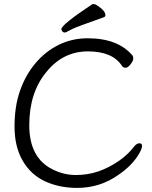

<svg xmlns="http://www.w3.org/2000/svg" viewBox="-20 -900 743 938"><path d="M660 -150Q626 -91 556 -44Q467 18 357 18Q270 18 200.5 -14Q131 -46 91 -114.5Q51 -183 51 -282Q51 -381 78 -457.5Q105 -534 153.5 -591.5Q202 -649 267 -681Q332 -713 408 -713Q557 -713 628 -628Q631 -624 631 -613.5Q631 -603 618 -586Q605 -569 593.5 -569Q582 -569 576 -578Q530 -649 409.5 -649Q289 -649 208 -550Q123 -449 123 -288.5Q123 -128 238 -72Q292 -45 350.5 -45Q409 -45 460 -62.5Q511 -80 558 -112Q605 -144 636 -185Q648 -200 661 -200Q674 -200 674 -187Q674 -174 660 -150ZM488 -816Q439 -798 390.5 -781Q342 -764 322 -752.5Q302 -741 296 -741Q290 -741 285 -746Q280 -751 280 -758Q280 -779 430 -879Q432 -880 439 -880Q446 -880 460 -870Q495 -846 495 -826Q495 -819 488 -816Z"/></svg>

Font: LXGW WenKai Lite
Style: Regular
Weight: 400
Designer: LXGW / Fontworks Inc.
Foundry: LXGW / Fontworks Inc.
Version: Version 1.511; March 25, 2025